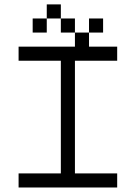

<svg xmlns="http://www.w3.org/2000/svg" viewBox="-20 -832 602 852"><path d="M62.5 -562.5H250V-62.5H62.5V0H500V-62.5H312.5V-562.5H500V-625H375V-687.5H312.5V-625H62.5ZM125 -687.5H187.5V-750H125ZM187.5 -750H250V-812.5H187.5ZM250 -687.5H312.5V-750H250ZM375 -687.5H437.5V-750H375Z"/></svg>

Font: ChillMoonMono
Style: Regular
Weight: 400
Designer: Warren2060
Foundry: ChillType
Version: Version 1.000;Glyphs 3.1.1 (3135)